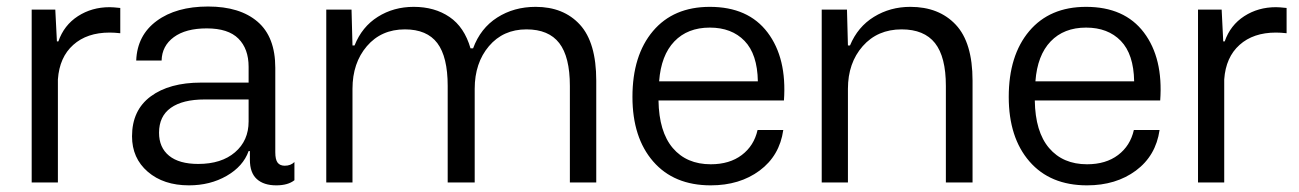

<svg xmlns="http://www.w3.org/2000/svg" viewBox="-20 -554 3943 583"><path d="M76.2 0V-524.9H147.9L152.8 -428.2H157.2Q174.3 -477.5 216.6 -504.9Q258.8 -532.2 313 -532.2Q323.2 -532.2 345.2 -529.8V-453.1Q327.6 -455.1 313 -455.1Q244.1 -455.1 202.4 -417.7Q160.6 -380.4 155.8 -313V0Z M553.7 8.8Q476.6 8.8 428.7 -32.5Q380.9 -73.7 380.9 -140.1Q380.9 -219.2 437.5 -261.2Q494.1 -303.2 590.8 -303.2H734.9V-351.1Q734.9 -405.8 703.9 -436.8Q672.9 -467.8 607.9 -467.8Q543.9 -467.8 507.8 -441.2Q471.7 -414.6 470.7 -370.1H393.6Q396.5 -446.8 455.8 -490.5Q515.1 -534.2 611.8 -534.2Q708.5 -534.2 762.2 -488Q815.9 -441.9 815.9 -348.1V-91.8Q815.9 -69.3 823 -60.1Q830.1 -50.8 844.7 -50.8Q862.8 -50.8 874 -62V-6.8Q854.5 8.8 818.8 8.8Q780.8 8.8 759.8 -10.3Q738.8 -29.3 738.8 -68.8V-95.2H734.9Q718.3 -48.8 668.2 -20Q618.2 8.8 553.7 8.8ZM462.9 -150.9Q462.9 -106 493.4 -81.1Q523.9 -56.2 582 -56.2Q652.3 -56.2 693.6 -91.6Q734.9 -127 734.9 -185.1V-252H601.6Q534.7 -252 498.8 -226.6Q462.9 -201.2 462.9 -150.9Z M970.7 0V-524.9H1047.4L1050.3 -416H1056.6Q1079.1 -472.7 1127.2 -502.9Q1175.3 -533.2 1236.3 -533.2Q1299.8 -533.2 1345 -502.4Q1390.1 -471.7 1408.7 -407.2H1416.5Q1439 -468.3 1489.7 -500.7Q1540.5 -533.2 1606.4 -533.2Q1691.4 -533.2 1741 -479Q1790.5 -424.8 1790.5 -309.1V0H1710.4V-293Q1710.4 -381.3 1678.2 -423.1Q1646 -464.8 1578.6 -464.8Q1507.8 -464.8 1464.6 -413.8Q1421.4 -362.8 1421.4 -284.2V0H1339.4V-293Q1339.4 -381.3 1307.9 -423.1Q1276.4 -464.8 1209.5 -464.8Q1137.7 -464.8 1094 -413.8Q1050.3 -362.8 1050.3 -284.2V0Z M2138.2 8.8Q2026.4 8.8 1963.4 -63.7Q1900.4 -136.2 1900.4 -259.8Q1900.4 -385.7 1962.6 -459.5Q2024.9 -533.2 2135.3 -533.2Q2252 -533.2 2310.8 -455.3Q2369.6 -377.4 2360.4 -249H1979.5Q1981 -153.8 2022.9 -104.5Q2064.9 -55.2 2138.2 -55.2Q2195.3 -55.2 2232.4 -83.3Q2269.5 -111.3 2280.3 -159.2H2358.4Q2347.2 -81.1 2286.6 -36.1Q2226.1 8.8 2138.2 8.8ZM1981.4 -307.1H2281.2Q2279.8 -389.6 2240.7 -429.9Q2201.7 -470.2 2135.3 -470.2Q2067.9 -470.2 2027.6 -428.2Q1987.3 -386.2 1981.4 -307.1Z M2475.1 0V-524.9H2551.8L2554.7 -416H2561Q2584.5 -472.7 2633.8 -502.9Q2683.1 -533.2 2744.1 -533.2Q2831.1 -533.2 2882.1 -479Q2933.1 -424.8 2933.1 -309.1V0H2852.1V-293Q2852.1 -381.3 2819.1 -423.1Q2786.1 -464.8 2717.8 -464.8Q2644.5 -464.8 2599.6 -413.8Q2554.7 -362.8 2554.7 -284.2V0Z M3280.8 8.8Q3168.9 8.8 3106 -63.7Q3043 -136.2 3043 -259.8Q3043 -385.7 3105.2 -459.5Q3167.5 -533.2 3277.8 -533.2Q3394.5 -533.2 3453.4 -455.3Q3512.2 -377.4 3502.9 -249H3122.1Q3123.5 -153.8 3165.5 -104.5Q3207.5 -55.2 3280.8 -55.2Q3337.9 -55.2 3375 -83.3Q3412.1 -111.3 3422.9 -159.2H3501Q3489.7 -81.1 3429.2 -36.1Q3368.7 8.8 3280.8 8.8ZM3124 -307.1H3423.8Q3422.4 -389.6 3383.3 -429.9Q3344.2 -470.2 3277.8 -470.2Q3210.4 -470.2 3170.2 -428.2Q3129.9 -386.2 3124 -307.1Z M3617.7 0V-524.9H3689.5L3694.3 -428.2H3698.7Q3715.8 -477.5 3758.1 -504.9Q3800.3 -532.2 3854.5 -532.2Q3864.7 -532.2 3886.7 -529.8V-453.1Q3869.1 -455.1 3854.5 -455.1Q3785.6 -455.1 3743.9 -417.7Q3702.1 -380.4 3697.3 -313V0Z"/></svg>

Font: Lumene Sans
Style: Regular
Weight: 400
Designer: Deni Anggara
Version: Version 1.003;Glyphs 3.1.2 (3151)